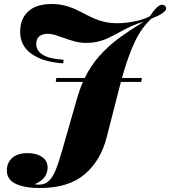

<svg xmlns="http://www.w3.org/2000/svg" viewBox="-20 -759 857 967"><path d="M816.9 -717.8Q816.9 -693.4 743.7 -666Q692.4 -619.6 658.2 -546.6Q624 -473.6 594.2 -366.2H694.3L691.4 -346.2H588.9L578.6 -307.1L516.6 -64.9Q487.3 49.3 406.5 118.7Q325.7 188 179.7 188Q104.5 188 59.6 167Q14.6 146 14.6 99.1Q14.6 60.1 41.7 36.1Q68.8 12.2 118.7 12.2Q162.6 12.2 191.2 31Q219.7 49.8 219.7 85Q219.7 141.6 154.3 168.9Q164.6 170.9 177.7 170.9Q207 170.9 226.8 151.6Q246.6 132.3 262.2 93Q277.8 53.7 298.3 -20L367.7 -262.2Q381.3 -309.1 397.5 -346.2H260.7L263.7 -366.2H406.7Q437.5 -428.7 480.5 -477.1Q523.4 -525.4 575.4 -564Q627.4 -602.5 704.6 -649.9Q668.9 -639.6 641.4 -627Q613.8 -614.3 576.2 -593.8Q543.9 -576.2 522.5 -566.2Q501 -556.2 473.9 -549.6Q446.8 -543 413.6 -543Q384.8 -543 358.6 -549.8Q332.5 -556.6 297.9 -569.3Q270.5 -579.1 253.2 -584Q235.8 -588.9 219.7 -588.9Q194.3 -588.9 178.5 -576.4Q162.6 -564 162.6 -538.1Q162.6 -466.3 300.3 -458L298.3 -439.9Q197.8 -446.3 139.6 -487.1Q81.5 -527.8 81.5 -599.1Q81.5 -663.6 121.8 -701.2Q162.1 -738.8 240.7 -738.8Q273.4 -738.8 301.3 -732.2Q329.1 -725.6 350.6 -716.3Q372.1 -707 402.8 -690.9Q434.1 -674.8 456.3 -665Q478.5 -655.3 507.3 -648.7Q536.1 -642.1 570.3 -642.1Q609.4 -642.1 654.8 -650.6Q700.2 -659.2 734.4 -676.8Q772.9 -735.4 796.9 -735.4Q803.7 -735.4 810.5 -730Q816.9 -724.6 816.9 -717.8Z"/></svg>

Font: TypoPRO Playfair Display
Style: Italic
Weight: 900
Italic angle: -14°
Designer: Claus Eggers Sørensen
Foundry: Claus Eggers Sørensen
Version: Version 1.004;PS 001.004;hotconv 1.0.70;makeotf.lib2.5.58329